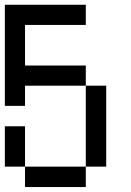

<svg xmlns="http://www.w3.org/2000/svg" viewBox="-20 -712 540 790"><path d="M0 -276.4V-692.4H333V-609.4H83V-442.4H333V-359.4H417V-26.4H333V-359.4H83V-276.4ZM0 -26.4V-192.4H83V-26.4H333V57.6H83V-26.4Z"/></svg>

Font: KH Dot Kodenmachou 12
Style: Regular
Weight: 400
Designer: Original version for X68000 by Keitarou Hiraki (http://hp.vector.co.jp/authors/VA000874/) / TrueType conversion by Homem
Version: Version 1.00.20150527